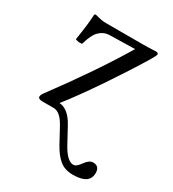

<svg xmlns="http://www.w3.org/2000/svg" viewBox="-161 -529 745 827"><g transform="rotate(30 212.0 -115.5)"><path d="M60.1 0Q37.1 0 37.1 -12.2Q37.1 -20 45.9 -32.2Q195.3 -233.4 292 -395L164.1 -392.1Q138.2 -391.1 117.4 -371.1Q96.7 -351.1 83 -300.8Q66.4 -296.9 49.8 -304.2Q64 -393.6 64.9 -433.1Q64.9 -434.6 67.1 -436.8Q69.3 -439 70.8 -439Q76.7 -438 85.9 -435.3Q95.2 -432.6 105.5 -430.9Q115.7 -429.2 129.9 -429.2H313Q325.7 -429.2 340.1 -429.7Q354.5 -430.2 364 -430.7Q373.5 -431.2 375 -431.2Q379.9 -431.2 383.5 -429Q387.2 -426.8 387.2 -423.8Q387.2 -417 369.1 -387.2Q318.4 -303.7 249.8 -202.1Q181.2 -100.6 128.9 -34.2Q128.4 -33.7 127.9 -32.5Q127.4 -31.2 127 -30.8Q171.4 -27.8 205.1 34.2L244.1 106Q278.3 169.9 310.1 169.9Q325.2 169.9 342.8 144Q361.3 118.2 379.9 118.2Q412.1 118.2 412.1 152.8Q412.1 208 330.1 208Q289.6 208 263.7 186.8Q237.8 165.5 215.8 125L176.8 53.2Q147.9 0 115.2 0Z"/></g></svg>

Font: Common Serif SemiBold
Style: Regular
Weight: 600
Designer: Philipp H. Poll, Khaled Hosny
Foundry: Stefan Peev, Context Ltd.
Version: Version 1.026